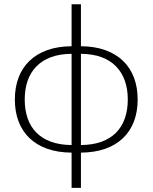

<svg xmlns="http://www.w3.org/2000/svg" viewBox="-20 -728 734 924"><path d="M51.5 0ZM369.5 -707.5V-505.5Q435.5 -505 486.5 -486.8Q537.5 -468.5 572.2 -435Q607 -401.5 624.8 -354.2Q642.5 -307 642.5 -249Q642.5 -191 624.8 -144Q607 -97 572.2 -63.5Q537.5 -30 486.5 -12Q435.5 6 369.5 6.5V176H324.5V6.5Q258.5 6 207.5 -12Q156.5 -30 121.8 -63.5Q87 -97 69.2 -144Q51.5 -191 51.5 -249Q51.5 -307 69.2 -354.2Q87 -401.5 121.8 -435Q156.5 -468.5 207.5 -486.8Q258.5 -505 324.5 -505.5V-707.5ZM99 -249Q99 -199.5 112.8 -159Q126.5 -118.5 154.8 -90Q183 -61.5 225.2 -46Q267.5 -30.5 324.5 -30V-469Q267.5 -468.5 225.2 -452.8Q183 -437 154.8 -408Q126.5 -379 112.8 -338.8Q99 -298.5 99 -249ZM595 -249Q595 -298.5 581 -338.8Q567 -379 539 -408Q511 -437 468.8 -452.8Q426.5 -468.5 369.5 -469V-30Q426.5 -30.5 468.8 -46Q511 -61.5 539 -90Q567 -118.5 581 -159Q595 -199.5 595 -249Z"/></svg>

Font: Lato Light
Style: Regular
Weight: 300
Designer: Lukasz Dziedzic
Foundry: tyPoland Lukasz Dziedzic
Version: Version 2.007; 2014-02-27